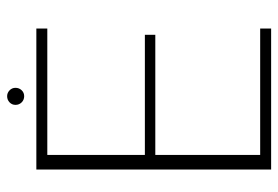

<svg xmlns="http://www.w3.org/2000/svg" viewBox="-144 -656 799 552"><g transform="rotate(-90 256.0 -379.5)"><path d="M45 0H450.5V-31.5H87V-333H432.5V-363H87V-643.5H450.5V-675H45ZM256 -710Q266 -710 273 -717.2Q280 -724.5 280 -735Q280 -745 272.8 -752Q265.5 -759 256 -759Q245.5 -759 238.2 -752Q231 -745 231 -735Q231 -724.5 238.2 -717.2Q245.5 -710 256 -710Z"/></g></svg>

Font: Anybody UltraCondensed Thin ExtraLight
Style: Regular
Weight: 250
Version: Version 1.111